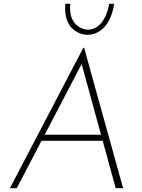

<svg xmlns="http://www.w3.org/2000/svg" viewBox="-20 -989 747 1009"><path d="M68 0H32L418 -738H422L627 0H588L402 -678L428 -689ZM201 -281H530L533 -249H189ZM439 -806Q421 -806 399.5 -814Q378 -822 359 -840Q340 -858 330 -889.5Q320 -921 323 -969H349Q345 -917 360 -887.5Q375 -858 398.5 -845.5Q422 -833 441 -833Q472 -833 495 -851.5Q518 -870 533 -901.5Q548 -933 554 -969H580Q573 -921 554 -884Q535 -847 505.5 -826.5Q476 -806 439 -806Z"/></svg>

Font: Josefin Sans Thin ExtraLight
Style: Italic
Weight: 250
Italic angle: -7°
Version: Version 2.000